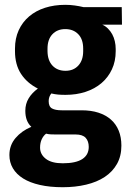

<svg xmlns="http://www.w3.org/2000/svg" viewBox="-20 -573 551 807"><path d="M492.7 -469.2H410.2Q423.3 -463.4 433.8 -452.9Q444.3 -442.4 451.7 -429Q459 -415.5 462.6 -399.7Q466.3 -383.8 466.3 -367.2V-357.9Q466.3 -315.4 450.4 -281.5Q434.6 -247.6 406.5 -223.6Q378.4 -199.7 339.8 -187Q301.3 -174.3 255.4 -174.3Q238.3 -174.3 224.1 -175.5Q210 -176.8 195.8 -180.2Q190.4 -173.8 187.5 -165.5Q184.6 -157.2 184.6 -147.9Q184.6 -125 198.5 -117.2Q212.4 -109.4 239.7 -109.4H322.8Q362.8 -109.4 393.8 -99.4Q424.8 -89.4 446.3 -70.3Q467.8 -51.3 479 -23.7Q490.2 3.9 490.2 39.1Q490.2 83 471.7 116Q453.1 148.9 420.2 170.7Q387.2 192.4 342 203.1Q296.9 213.9 243.7 213.9Q189.5 213.9 147.5 204.3Q105.5 194.8 77.1 177Q48.8 159.2 34.2 134.3Q19.5 109.4 19.5 78.6Q19.5 37.6 45.2 7.3Q70.8 -22.9 111.8 -40Q86.4 -63 86.4 -107.4Q86.4 -136.7 100.6 -159.9Q114.7 -183.1 139.2 -200.7Q93.3 -224.1 68.1 -262.9Q43 -301.8 43 -357.9V-368.7Q43 -411.6 58.6 -445.8Q74.2 -480 102.3 -503.9Q130.4 -527.8 169.2 -540.3Q208 -552.7 254.4 -552.7Q274.9 -552.7 293.9 -550Q313 -547.4 331.1 -543H491.7ZM213.4 -7.8Q202.1 -7.8 192.6 -8.3Q183.1 -8.8 173.8 -11.2Q162.6 -2.9 155.5 12.2Q148.4 27.3 148.4 47.4Q148.4 75.7 172.6 94.5Q196.8 113.3 243.7 113.3Q298.3 113.3 325.7 95.7Q353 78.1 353 44.4Q353 20.5 340.1 6.3Q327.1 -7.8 297.9 -7.8ZM179.7 -357.9Q180.2 -318.8 200.7 -297.1Q221.2 -275.4 255.4 -275.4Q289.1 -275.4 309.3 -297.6Q329.6 -319.8 329.6 -357.9V-368.7Q329.6 -408.2 308.8 -429.4Q288.1 -450.7 254.4 -450.7Q220.7 -450.7 200.2 -429Q179.7 -407.2 179.7 -368.7Z"/></svg>

Font: Ufes Sans
Style: Bold
Weight: 700
Designer: Ricardo Esteves & Filipe Motta
Foundry: ProDesignUfes - Ricardo Esteves, Filipe Motta (This is a derivative work, based on Roboto family, by Christian Robertson
Version: Version 2.0